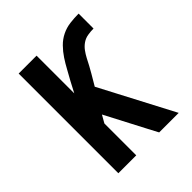

<svg xmlns="http://www.w3.org/2000/svg" viewBox="-200 -868 1001 1001"><g transform="rotate(-45 300.0 -367.5)"><path d="M98 0V-735H230V-457L261 -516Q277 -544 292 -572Q307 -600 324.5 -626.5Q342 -653 364.5 -676Q387 -699 415.5 -713Q444 -727 476 -731Q508 -735 540 -735V-625Q519 -625 497.5 -621.5Q476 -618 458.5 -606Q441 -594 428.5 -577Q416 -560 406 -541Q396 -522 386.5 -503.5Q377 -485 366 -467L330 -406L543 0H399L370 -55L254 -277L230 -235V0Z"/></g></svg>

Font: Iosevka SS04 XBd Ex
Style: Regular
Weight: 800
Width: 7
Monospace: yes
Designer: Belleve Invis
Foundry: Belleve Invis
Version: Version 19.0.0; ttfautohint (v1.8.4)